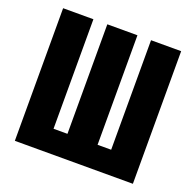

<svg xmlns="http://www.w3.org/2000/svg" viewBox="-139 -956 1124 1102"><g transform="rotate(20 423.5 -405.0)"><path d="M63 0V-810H248V-141H333V-810H517V-141H600V-810H784V0Z"/></g></svg>

Font: Oswald Heavy
Style: Regular
Weight: 400
Designer: Vernon Adams
Foundry: Vernon Adams
Version: Version 4.101